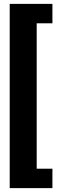

<svg xmlns="http://www.w3.org/2000/svg" viewBox="-20 -829 320 989"><path d="M250 140V40H169V-709H250V-809H30V140Z"/></svg>

Font: Rowdies
Style: Regular
Weight: 400
Designer: Jaikishan Patel
Version: Version 1.000; ttfautohint (v1.8.3)